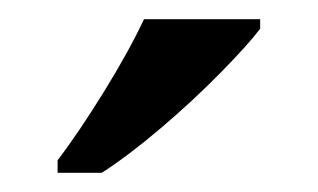

<svg xmlns="http://www.w3.org/2000/svg" viewBox="-20 -786 331 200"><path d="M40 -619Q62 -648 88 -690Q114 -732 130 -766H251V-756Q238 -739 209.5 -710Q181 -681 147.5 -652.5Q114 -624 86 -606H40Z"/></svg>

Font: Noto Serif Sinhala Medium
Style: Regular
Weight: 500
Designer: Jelle Bosma - Monotype Design Team
Foundry: Monotype Imaging Inc.
Version: Version 2.007; ttfautohint (v1.8.4.7-5d5b)